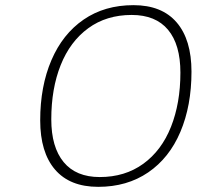

<svg xmlns="http://www.w3.org/2000/svg" viewBox="-20 -722 864 745"><path d="M723 -444Q723 -312 680 -210.5Q637 -109 555 -53Q473 3 361 3Q251 3 193.5 -64Q136 -131 136 -255Q136 -387 179.5 -488.5Q223 -590 304.5 -646Q386 -702 498 -702Q608 -702 665.5 -635Q723 -568 723 -444ZM179 -259Q179 -151 227 -93Q275 -35 367 -35Q465 -35 536 -86.5Q607 -138 643.5 -230Q680 -322 680 -440Q680 -549 632 -606.5Q584 -664 491 -664Q393 -664 322.5 -612.5Q252 -561 215.5 -469.5Q179 -378 179 -259Z"/></svg>

Font: TypoPRO Montserrat
Style: Italic
Weight: 275
Italic angle: -11.3°
Designer: Julieta Ulanovsky
Foundry: Julieta Ulanovsky
Version: Version 6.001